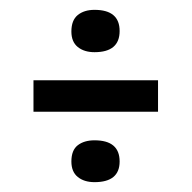

<svg xmlns="http://www.w3.org/2000/svg" viewBox="-20 -496 389 390"><path d="M172 -390Q151 -390 138 -400.5Q125 -411 125 -432Q125 -455 138 -465.5Q151 -476 172 -476Q223 -476 223 -433Q223 -390 172 -390ZM48 -269V-333H301V-269ZM172 -126Q151 -126 138 -136.5Q125 -147 125 -168Q125 -191 138 -201Q151 -211 172 -211Q223 -211 223 -168Q223 -126 172 -126Z"/></svg>

Font: Bricolage Grotesque 12pt Condensed Light
Style: Regular
Weight: 300
Width: 3
Designer: Mathieu Triay
Foundry: Atelier Triay
Version: Version 1.001; ttfautohint (v1.8.4.7-5d5b);gftools[0.9.33.de